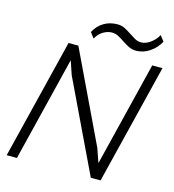

<svg xmlns="http://www.w3.org/2000/svg" viewBox="-141 -1133 1136 1250"><g transform="rotate(15 426.5 -507.5)"><path d="M815 -978Q789 -931 746.5 -903Q704 -875 656 -875Q629 -875 606.5 -886.5Q584 -898 563 -912Q542 -926 521 -937.5Q500 -949 476 -949Q447 -949 417.5 -931.5Q388 -914 370 -880L342 -917Q366 -962 406 -986Q446 -1010 497 -1010Q525 -1010 547.5 -998.5Q570 -987 590.5 -973Q611 -959 631 -947.5Q651 -936 675 -936Q691 -936 707.5 -942.5Q724 -949 738.5 -960Q753 -971 765.5 -985Q778 -999 786 -1015ZM653 0H587L294 -613L264 -702H262L89 0H20L220 -810H286L578 -198L609 -108H611L784 -810H853Z"/></g></svg>

Font: TypoPRO Sinkin Sans
Style: 300 Light Italic
Weight: 300
Italic angle: -112°
Designer: Keith Bates
Foundry: K-Type
Version: Sinkin Sans (version 1.0)  by Keith Bates   •   © 2014   www